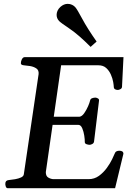

<svg xmlns="http://www.w3.org/2000/svg" viewBox="-20 -995 706 1015"><path d="M209.5 -335V-377.9H400.4Q413.6 -379.9 425.3 -396.7Q437 -413.6 445.6 -433.3Q454.1 -453.1 456.1 -462.9Q458 -472.7 467 -475.8Q476.1 -479 484.4 -479Q489.7 -479 497.3 -474.9Q504.9 -470.7 503.4 -462.4L477.1 -246.1Q475.6 -237.8 467.5 -233.6Q459.5 -229.5 454.1 -229.5Q445.8 -229.5 436.8 -232.9Q427.7 -236.3 428.2 -245.6Q428.7 -256.3 425.5 -277.6Q422.4 -298.8 414.8 -316.9Q407.2 -335 393.6 -335ZM303.2 -649.9 222.2 -85Q222.2 -64.5 234.4 -56.9Q246.6 -49.3 260.7 -47.9H448.7Q479 -47.9 503.2 -65.4Q527.3 -83 544.9 -107.4Q562.5 -131.8 572.8 -153.3Q583 -174.8 585.9 -182.1Q588.9 -191.4 595.7 -194.8Q602.5 -198.2 610.4 -198.2Q632.8 -198.2 632.3 -181.6L588.4 0H21.5Q13.2 0 10.3 -9.8Q7.3 -19.5 8.3 -24.9Q8.3 -41 25.4 -43Q41.5 -44.4 59.8 -47.6Q78.1 -50.8 91.6 -57.1Q105 -63.5 106 -74.2L184.1 -603.5Q186 -624 172.1 -633.3Q158.2 -642.6 139.2 -645.8Q120.1 -648.9 105.5 -649.9Q90.3 -651.4 90.3 -660.6Q90.3 -671.4 95.9 -682.1Q101.6 -692.9 110.8 -692.9H632.8L625 -536.1Q624.5 -527.8 616.5 -523.7Q608.4 -519.5 603 -519.5Q595.2 -519.5 588.6 -522.9Q582 -526.4 581.5 -535.6Q581.5 -543 578.4 -561.3Q575.2 -579.6 566.4 -600.1Q557.6 -620.6 541.7 -635.3Q525.9 -649.9 500 -649.9ZM459 -747.1Q394.5 -812 348.6 -842.8Q302.7 -873.5 292.5 -883.8Q279.3 -897.9 279.3 -916.5Q279.3 -926.8 283.9 -937.7Q288.6 -948.7 299.3 -958.5Q317.4 -974.6 337.9 -974.6Q350.6 -974.6 361.1 -969.5Q371.6 -964.4 377.9 -957Q387.7 -946.3 414.8 -895.5Q441.9 -844.7 490.7 -775.4Z"/></svg>

Font: Gelasio Medium
Style: Italic
Weight: 500
Italic angle: -8.5°
Designer: Eben Sorkin
Foundry: Eben Sorkin
Version: Version 1.008